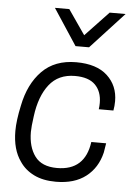

<svg xmlns="http://www.w3.org/2000/svg" viewBox="-55 -823 632 877"><g transform="rotate(5 261.0 -384.5)"><path d="M332 -614H270L161 -780H227L305 -667L412 -780H485ZM234 11Q175 11 133.5 -9.5Q92 -30 68 -66Q30 -119 30 -204Q30 -252 45 -321Q65 -422 123.5 -481.5Q182 -541 280 -541Q374 -541 423 -495.5Q472 -450 472 -379Q472 -357 468 -336H401Q403 -351 403 -365Q403 -417 373 -447.5Q343 -478 280 -478Q204 -478 162 -424.5Q120 -371 108 -279Q101 -229 101 -206Q101 -137 132.5 -94.5Q164 -52 234 -52Q362 -52 380 -184H448L441 -141Q424 -70 371.5 -29.5Q319 11 234 11Z"/></g></svg>

Font: Tanohe Sans
Style: Italic
Weight: 400
Designer: Village Type and Design LLC & Cristiano Sobral
Foundry: Cooper Hewitt Smithsonian Design Museum
Version: Version 1.00;September 29, 2021;FontCreator 13.0.0.2655 64-b